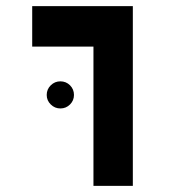

<svg xmlns="http://www.w3.org/2000/svg" viewBox="-20 -606 626 626"><path d="M284.7 0V-454.1H85V-585.9H413.1V0ZM176.8 -252.4Q158.7 -252.4 145.5 -265.4Q132.3 -278.3 132.3 -296.4Q132.3 -314.9 145.5 -327.9Q158.7 -340.8 176.8 -340.8Q195.3 -340.8 208.3 -327.9Q221.2 -314.9 221.2 -296.4Q221.2 -278.3 208.3 -265.4Q195.3 -252.4 176.8 -252.4Z"/></svg>

Font: Cascadia Code NF
Style: Bold
Weight: 700
Monospace: yes
Designer: Aaron Bell
Foundry: Saja Typeworks
Version: Version 2404.023; ttfautohint (v1.8.4)